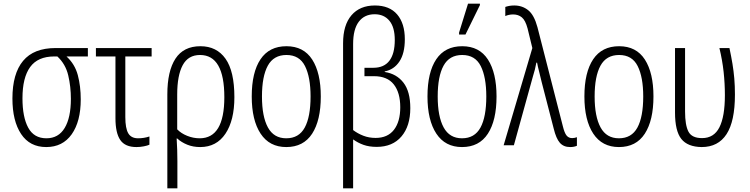

<svg xmlns="http://www.w3.org/2000/svg" viewBox="-20 -795 4106 1051"><path d="M233 10Q143 10 95.5 -61.5Q48 -133 48 -256Q48 -392 106.5 -462Q165 -532 284 -532H461V-486H344Q390 -444 406 -383.5Q422 -323 422 -251Q422 -130 372.5 -60Q323 10 233 10ZM234 -38Q300 -38 334 -94.5Q368 -151 368 -254Q368 -321 353.5 -382.5Q339 -444 294 -486H277Q187 -486 145 -428Q103 -370 103 -257Q103 -154 134.5 -96Q166 -38 234 -38Z M727 10Q665 10 638.5 -28.5Q612 -67 612 -148V-486H505V-532H810V-486H666V-154Q666 -93 682 -65.5Q698 -38 736 -38Q768 -38 798 -48V-3Q788 2 767.5 6Q747 10 727 10Z M896 236V-278Q896 -406 940.5 -474Q985 -542 1077 -542Q1166 -542 1214.5 -473.5Q1263 -405 1263 -263Q1263 -136 1214 -63Q1165 10 1076 10Q1037 10 1005 -3Q973 -16 950 -37H947Q949 -4 950 26.5Q951 57 951 87V236ZM1073 -38Q1208 -38 1208 -263Q1208 -494 1075 -494Q1010 -494 980 -438Q950 -382 950 -278V-87Q971 -65 1004.5 -51.5Q1038 -38 1073 -38Z M1736 -267Q1736 -136 1688.5 -63Q1641 10 1547 10Q1455 10 1406.5 -63.5Q1358 -137 1358 -267Q1358 -399 1406 -470.5Q1454 -542 1548 -542Q1642 -542 1689 -469Q1736 -396 1736 -267ZM1414 -267Q1414 -157 1446.5 -97.5Q1479 -38 1547 -38Q1616 -38 1648 -96.5Q1680 -155 1680 -267Q1680 -373 1649.5 -433.5Q1619 -494 1548 -494Q1478 -494 1446 -435.5Q1414 -377 1414 -267Z M1858 236V-558Q1858 -658 1904 -711.5Q1950 -765 2032 -765Q2112 -765 2154 -716Q2196 -667 2196 -580Q2196 -503 2166.5 -458.5Q2137 -414 2086 -404V-401Q2151 -391 2188.5 -342.5Q2226 -294 2226 -203Q2226 -105 2177.5 -48Q2129 9 2042 9Q2001 9 1970 -2Q1939 -13 1913 -32V236ZM2036 -40Q2102 -40 2136.5 -84.5Q2171 -129 2171 -208Q2171 -288 2135.5 -333Q2100 -378 2027 -378H1975V-424H2024Q2082 -424 2111.5 -462.5Q2141 -501 2141 -576Q2141 -646 2111.5 -681.5Q2082 -717 2031 -717Q1975 -717 1944 -676Q1913 -635 1913 -554V-83Q1938 -64 1969 -52Q2000 -40 2036 -40Z M2698 -267Q2698 -136 2650.5 -63Q2603 10 2509 10Q2417 10 2368.5 -63.5Q2320 -137 2320 -267Q2320 -399 2368 -470.5Q2416 -542 2510 -542Q2604 -542 2651 -469Q2698 -396 2698 -267ZM2376 -267Q2376 -157 2408.5 -97.5Q2441 -38 2509 -38Q2578 -38 2610 -96.5Q2642 -155 2642 -267Q2642 -373 2611.5 -433.5Q2581 -494 2510 -494Q2440 -494 2408 -435.5Q2376 -377 2376 -267ZM2493 -606V-617L2542 -775H2607V-767L2528 -606Z M3101 10Q3065 10 3044.5 -13.5Q3024 -37 3011 -91L2945 -346Q2936 -385 2930 -407.5Q2924 -430 2920 -452H2916Q2913 -434 2908 -414.5Q2903 -395 2897 -376L2793 0H2737L2894 -532L2868 -639Q2856 -684 2836.5 -700Q2817 -716 2789 -716Q2777 -716 2765.5 -713.5Q2754 -711 2746 -707V-757Q2754 -760 2766.5 -762.5Q2779 -765 2795 -765Q2839 -765 2871.5 -739Q2904 -713 2922 -646L3061 -104Q3070 -67 3081.5 -53Q3093 -39 3112 -39Q3119 -39 3126 -40.5Q3133 -42 3138 -44V3Q3122 10 3101 10Z M3557 -267Q3557 -136 3509.5 -63Q3462 10 3368 10Q3276 10 3227.5 -63.5Q3179 -137 3179 -267Q3179 -399 3227 -470.5Q3275 -542 3369 -542Q3463 -542 3510 -469Q3557 -396 3557 -267ZM3235 -267Q3235 -157 3267.5 -97.5Q3300 -38 3368 -38Q3437 -38 3469 -96.5Q3501 -155 3501 -267Q3501 -373 3470.5 -433.5Q3440 -494 3369 -494Q3299 -494 3267 -435.5Q3235 -377 3235 -267Z M3821 10Q3744 9 3709.5 -34.5Q3675 -78 3675 -179V-532H3730V-184Q3730 -110 3748.5 -74.5Q3767 -39 3823 -39Q3888 -39 3918 -98Q3948 -157 3948 -274Q3948 -338 3941 -402Q3934 -466 3918 -532H3973Q3983 -485 3989.5 -445.5Q3996 -406 3999.5 -365.5Q4003 -325 4003 -277Q4003 -131 3957 -60.5Q3911 10 3821 10Z"/></svg>

Font: Noto Sans Condensed Light
Style: Regular
Weight: 300
Width: 3
Designer: Monotype Design Team
Foundry: Monotype Imaging Inc.
Version: Version 2.013; ttfautohint (v1.8.4.7-5d5b)